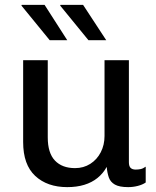

<svg xmlns="http://www.w3.org/2000/svg" viewBox="-20 -758 640 788"><path d="M256 10Q174 10 124.5 -36Q75 -82 75 -175V-511H176V-194Q176 -130 205.5 -99Q235 -68 288 -68Q323 -68 350.5 -85.5Q378 -103 393.5 -133Q409 -163 409 -200V-511H509V-92Q509 -76 516 -69Q523 -62 537 -62Q547 -62 557 -64Q567 -66 578 -74V-9Q565 0 545.5 5Q526 10 506 10Q470 10 451.5 -0.5Q433 -11 426.5 -30Q420 -49 418 -73Q403 -46 380 -27.5Q357 -9 326 0.5Q295 10 256 10ZM343 -593 227 -735 228 -738H321L416 -593ZM184 -593 68 -735 69 -738H163L256 -593Z"/></svg>

Font: Chivo Mono Medium
Style: Regular
Weight: 400
Monospace: yes
Version: Version 1.008